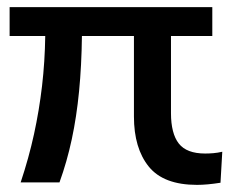

<svg xmlns="http://www.w3.org/2000/svg" viewBox="-20 -512 659 539"><path d="M533 7Q439 7 397.5 -44.5Q356 -96 356 -185V-411H210Q209 -328 202 -256Q195 -184 181.5 -121Q168 -58 147 0H38Q61 -69 75.5 -135.5Q90 -202 98 -270.5Q106 -339 107 -411H7V-492H576V-411H460V-194Q460 -166 465.5 -144.5Q471 -123 482 -109Q493 -95 511.5 -88Q530 -81 556 -81Q567 -81 579 -82Q591 -83 604 -86L599 1Q580 4 563.5 5.5Q547 7 533 7Z"/></svg>

Font: NunitoSans_10ptSemiBold
Style: Regular
Weight: 600
Designer: Vernon Adams
Foundry: Vernon Adams
Version: Version 3.101;gftools[0.9.27]